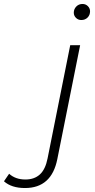

<svg xmlns="http://www.w3.org/2000/svg" viewBox="-192 -750 478 968"><path d="M-66 198Q-134 198 -172 164L-146 126Q-114 155 -64 155Q-19 155 9 129.5Q37 104 48 48L162 -522H212L97 52Q68 198 -66 198ZM218 -649Q202 -649 191 -660Q180 -671 180 -686Q180 -704 192.5 -717Q205 -730 224 -730Q240 -730 251 -719Q262 -708 262 -693Q262 -674 249.5 -661.5Q237 -649 218 -649Z"/></svg>

Font: Montserrat Light
Style: Italic
Weight: 300
Italic angle: -11.3°
Designer: Julieta Ulanovsky
Foundry: Julieta Ulanovsky
Version: Version 9.000; ttfautohint (v1.8.4.7-5d5b)